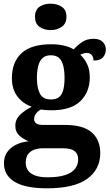

<svg xmlns="http://www.w3.org/2000/svg" viewBox="-20 -790 600 1046"><path d="M235.6 235.9Q118.3 235.9 59.9 200.6Q1.5 165.3 1.5 99.2Q1.5 64.3 19 38.9Q36.5 13.6 67.1 -1.4Q97.6 -16.4 136.4 -20.1Q110 -30.2 86.7 -50.4Q63.4 -70.7 63.4 -105.6Q63.4 -138.5 87 -162.5Q110.7 -186.5 152.8 -208.8Q105.7 -224.5 75.3 -264Q44.8 -303.5 44.8 -363.9Q44.8 -451.6 97.3 -500.3Q149.8 -548.9 259.5 -548.9Q297.8 -548.9 328.6 -541.5Q359.5 -534.1 381.6 -521.1Q402 -543.5 427.6 -561.1Q453.1 -578.6 490.2 -578.6Q523.1 -578.6 539.9 -561.4Q556.7 -544.1 556.7 -520.2Q556.7 -496.3 541.6 -478.2Q526.5 -460.1 489.2 -460.1Q489.2 -480.4 479 -491Q468.7 -501.6 454.5 -501.6Q442.7 -501.6 433.8 -498.6Q425 -495.6 417.3 -492Q439.5 -471.5 454.3 -441.6Q469.1 -411.6 469.1 -368.1Q469.1 -289.4 418.2 -239.3Q367.3 -189.1 259.5 -189.1Q248.6 -189.1 230.5 -190.3Q212.4 -191.5 203.6 -193.5Q189.8 -187.6 177.8 -173.5Q165.9 -159.3 165.9 -141Q165.9 -124.7 178.2 -117Q190.6 -109.3 216.8 -109.3H333.9Q433.3 -109.3 479.8 -68.8Q526.2 -28.2 526.2 43.7Q526.2 132.6 455 184.3Q383.8 235.9 235.6 235.9ZM238.2 175.9Q296.9 175.9 333.8 164.2Q370.8 152.5 388.3 130.2Q405.9 107.9 405.9 78.1Q405.9 47.8 386 32.9Q366.1 17.9 325.3 17.9H209.4Q189.5 17.9 168.8 24.6Q148.2 31.2 134.2 48.3Q120.2 65.4 120.2 97.3Q120.2 122.2 133.6 139.9Q146.9 157.6 173.4 166.8Q200 175.9 238.2 175.9ZM257.1 -248.1Q287.2 -248.1 303.2 -262.3Q319.2 -276.4 325.4 -303Q331.6 -329.5 331.6 -365Q331.6 -401.9 325.2 -429.9Q318.8 -458 302.8 -473.4Q286.7 -488.9 256.6 -488.9Q227.5 -488.9 211 -472.9Q194.5 -457 187.8 -428.9Q181.1 -400.9 181.1 -364Q181.1 -311.6 197.4 -279.9Q213.7 -248.1 257.1 -248.1ZM256 -626.1Q219.8 -626.1 195.2 -643.9Q170.6 -661.7 170.6 -698Q170.6 -736.5 195.2 -753.2Q219.8 -769.9 256 -769.9Q290.6 -769.9 316.3 -753.2Q342 -736.5 342 -698Q342 -661.7 316.3 -643.9Q290.6 -626.1 256 -626.1Z"/></svg>

Font: Noto Serif Gurmukhi
Style: Regular
Weight: 400
Designer: Vaibhav Singh and the Monotype Design Team
Foundry: Monotype Imaging Inc.
Version: Version 2.003